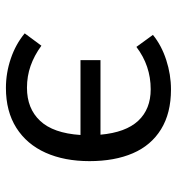

<svg xmlns="http://www.w3.org/2000/svg" viewBox="6 -597 603 655"><g transform="rotate(90 307.5 -269.5)"><path d="M529.7 -273.3Q529.7 -187.7 501 -123.6Q472.3 -59.5 416.2 -23.8Q360 11.8 280 11.8Q228.7 11.8 179.7 -4.9Q130.8 -21.5 93.8 -52.3L135.9 -109.2Q169.7 -84.6 204.9 -72.3Q240 -60 279.5 -60Q350.3 -60 392.3 -104.9Q434.4 -149.7 440.5 -242.6H185.1V-310.8H439.5Q431.8 -396.9 392.1 -439.5Q352.3 -482.1 284.6 -482.1Q204.1 -482.1 140 -433.3L99 -489.7Q134.9 -519 184.6 -535.1Q234.4 -551.3 285.1 -551.3Q366.2 -551.3 421 -517.4Q475.9 -483.6 502.8 -421.3Q529.7 -359 529.7 -273.3Z"/></g></svg>

Font: Fira Code Fixed
Style: Regular
Weight: 400
Monospace: yes
Designer: Carrois Corporate, Edenspiekermann AG, Nikita Prokopov
Foundry: Carrois Corporate, Edenspiekermann AG, Nikita Prokopov
Version: Version 5.002